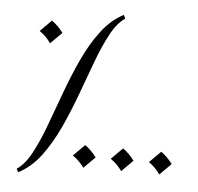

<svg xmlns="http://www.w3.org/2000/svg" viewBox="-47 -626 736 715"><g transform="rotate(5 320.5 -269.0)"><path d="M123 -533.2Q147.5 -515.6 165.5 -490.7L123 -448.2Q106.4 -472.7 80.6 -490.7ZM286.6 -82Q311 -64.5 329.1 -39.6L286.6 2.9Q270 -21.5 244.1 -39.6ZM428.2 -82Q452.6 -64.5 470.7 -39.6L428.2 2.9Q411.6 -21.5 385.7 -39.6ZM570.8 -82Q595.2 -64.5 613.3 -39.6L570.8 2.9Q554.2 -21.5 528.3 -39.6ZM46.4 40.5 40 27.8Q69.3 8.8 93.5 -35.9Q117.7 -80.6 140.1 -140.6Q162.6 -200.7 186.5 -266.6Q210.4 -332.5 239 -394.5Q267.6 -456.5 304 -504.9Q340.3 -553.2 387.7 -577.6L394 -564Q364.7 -544.9 340.6 -500.2Q316.4 -455.6 293.9 -395.5Q271.5 -335.4 247.6 -269.8Q223.6 -204.1 195.1 -142.3Q166.5 -80.6 130.4 -32.2Q94.2 16.1 46.4 40.5Z"/></g></svg>

Font: Lateef ExtraLight
Style: Regular
Weight: 200
Designer: SIL International
Foundry: SIL International
Version: Version 4.200